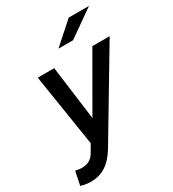

<svg xmlns="http://www.w3.org/2000/svg" viewBox="-263 -842 1054 1172"><g transform="rotate(-30 263.5 -256.0)"><path d="M113 59 143 7 63 -501H179L229 -121L448 -501H570L217 90Q179 153 133 182.5Q87 212 27 212Q12 212 -4.5 209.5Q-21 207 -43 201L-23 105Q-9 108 2.5 109.5Q14 111 22 111Q53 111 75 98.5Q97 86 113 59ZM410 -724H553L364 -591H261Z"/></g></svg>

Font: Red Hat Text Medium
Style: Italic
Weight: 500
Italic angle: -12°
Designer: Pentagram / MCKL
Foundry: Pentagram / MCKL
Version: Version 1.003; Red Hat Text Medium Italic